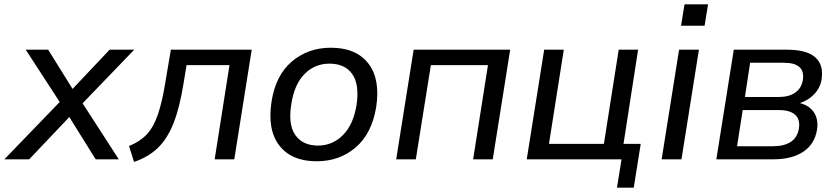

<svg xmlns="http://www.w3.org/2000/svg" viewBox="-52 -731 3832 881"><path d="M-32 0 222 -263 66 -503H169L281 -323L451 -503H564L327 -257L493 0H387L266 -194L82 0Z M563 12 540 -61Q590 -81 621.5 -114.5Q653 -148 673 -207Q693 -266 708 -361L732 -503H1103L1023 0H933L1001 -432H804L791 -353Q773 -239 744.5 -166.5Q716 -94 672 -52Q628 -10 563 12Z M1401 9Q1286 9 1230 -63Q1174 -135 1194 -265Q1213 -386 1287.5 -449Q1362 -512 1466 -512Q1582 -512 1638 -440Q1694 -368 1674 -239Q1654 -118 1580 -54.5Q1506 9 1401 9ZM1407 -63Q1473 -63 1521 -110.5Q1569 -158 1584 -249Q1598 -344 1564 -391.5Q1530 -439 1460 -439Q1393 -439 1346 -392Q1299 -345 1285 -255Q1269 -160 1303 -111.5Q1337 -63 1407 -63Z M1766 0 1846 -503H2289L2209 0H2119L2187 -432H1925L1856 0Z M2779 130 2800 0H2365L2445 -503H2535L2467 -71H2719L2787 -503H2876L2809 -71H2888L2856 130Z M3073 -613 3089 -711H3197L3181 -613ZM2984 0 3064 -503H3155L3075 0Z M3235 0 3315 -503H3557Q3650 -503 3689 -468Q3728 -433 3718 -367Q3712 -329 3685 -300Q3658 -271 3618 -258Q3662 -247 3683 -215Q3704 -183 3697 -136Q3686 -69 3633.5 -34.5Q3581 0 3498 0ZM3366 -286H3522Q3569 -286 3597.5 -306.5Q3626 -327 3632 -364Q3644 -443 3545 -443H3390ZM3330 -60H3495Q3546 -60 3576.5 -80Q3607 -100 3614 -142Q3620 -184 3596 -205Q3572 -226 3521 -226H3356Z"/></svg>

Font: Mulish Medium
Style: Italic
Weight: 500
Italic angle: -9°
Designer: Vernon Adams
Foundry: Vernon Adams
Version: Version 3.603; ttfautohint (v1.8.3)